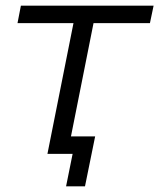

<svg xmlns="http://www.w3.org/2000/svg" viewBox="-20 -545 564 680"><path d="M148 0 244 -482 258 -463H42L54 -525H524L511 -463H293L315 -482L219 0ZM214 115 241 -19 255 0H148L161 -62H317L281 115Z"/></svg>

Font: MOST Montserrat
Style: Italic
Weight: 400
Italic angle: -11.3°
Designer: Julieta Ulanovsky
Foundry: Julieta Ulanovsky
Version: Version 8.000;March 11, 2024;FontCreator 15.0.0.2926 64-bit